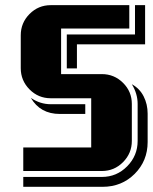

<svg xmlns="http://www.w3.org/2000/svg" viewBox="-20 -660 590 741"><path d="M549.8 -111.8Q549.8 -39.1 499.8 11Q449.7 61 376 61H69.8V22.9H373Q430.2 22.9 470.7 -18.1Q511.2 -59.1 511.2 -116.2V-258.8Q511.2 -298.3 488.8 -335Q519 -318.4 534.4 -288.1Q549.8 -257.8 549.8 -221.2ZM488.8 -116.2Q488.8 -68.4 454.8 -34.2Q420.9 0 373 0H69.8V-90.8H332V-280.8H175.8Q127.9 -280.8 94 -314.9Q60.1 -349.1 60.1 -397V-523.9Q60.1 -571.8 94 -606Q127.9 -640.1 175.8 -640.1H479V-549.8H215.8V-374H373Q420.9 -374 454.8 -340.3Q488.8 -306.6 488.8 -258.8ZM309.1 -220.2H210.9Q135.3 -220.2 99.1 -282.2Q134.8 -257.8 175.8 -257.8H309.1ZM276.9 -396H237.8V-526.9H501V-640.1H540V-488.8H276.9Z"/></svg>

Font: Laconic
Style: Shadow
Weight: 900
Width: 6
Designer: Robby Woodard
Version: Version 1.000